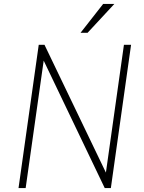

<svg xmlns="http://www.w3.org/2000/svg" viewBox="-20 -949 726 969"><path d="M73.5 0 175.5 -723H204.5L514.5 -78L605.5 -723H641.5L539.5 0H508.5L200.5 -643L109.5 0ZM386.5 -783.5 500.5 -929H557L422 -783.5Z"/></svg>

Font: Public Sans Thin Thin
Style: Italic
Weight: 250
Italic angle: -8°
Version: Version 2.001